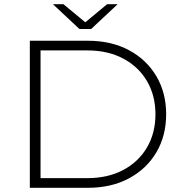

<svg xmlns="http://www.w3.org/2000/svg" viewBox="-20 -894 866 914"><path d="M122 0V-700H399Q510 -700 594 -655Q678 -610 724.5 -531Q771 -452 771 -350Q771 -248 724.5 -169Q678 -90 594 -45Q510 0 399 0ZM173 -46H395Q494 -46 567 -85Q640 -124 680 -192.5Q720 -261 720 -350Q720 -439 680 -507.5Q640 -576 567 -615Q494 -654 395 -654H173ZM358 -756 232 -874H282L404 -773H368L490 -874H540L414 -756Z"/></svg>

Font: Modern
Style: Regular
Weight: 300
Designer: Julieta Ulanovsky
Foundry: Julieta Ulanovsky
Version: Version 8.000